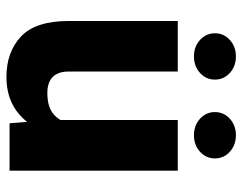

<svg xmlns="http://www.w3.org/2000/svg" viewBox="-99 -652 761 603"><g transform="rotate(90 281.5 -350.5)"><path d="M356.9 -528.3H516.1V0H367.2L356.9 -128.4ZM416.5 -238.3Q416.5 -167 394.5 -110.8Q372.6 -54.7 329.1 -22.5Q285.6 9.8 221.7 9.8Q143.6 9.8 94.7 -35.9Q45.9 -81.5 45.9 -186.5V-528.3H204.6V-185.5Q204.6 -162.6 212.6 -147.7Q220.7 -132.8 235.8 -125.7Q251 -118.7 271.5 -118.7Q311 -118.7 333 -134Q355 -149.4 364.3 -176.5Q373.5 -203.6 373.5 -237.3ZM404.8 -579.1Q374 -579.1 353 -598.1Q332 -617.2 332 -645Q332 -672.9 353 -691.9Q374 -710.9 404.8 -710.9Q435.5 -710.9 456.5 -691.9Q477.5 -672.9 477.5 -645Q477.5 -617.2 456.5 -598.1Q435.5 -579.1 404.8 -579.1ZM157.2 -579.1Q126.5 -579.1 105.5 -598.1Q84.5 -617.2 84.5 -645Q84.5 -672.9 105.5 -691.9Q126.5 -710.9 157.2 -710.9Q188 -710.9 209 -691.9Q230 -672.9 230 -645Q230 -617.2 209 -598.1Q188 -579.1 157.2 -579.1Z"/></g></svg>

Font: Heebo ExtraBold
Style: Regular
Weight: 800
Designer: Oded Ezer
Foundry: Ezer Type House
Version: Version 3.100